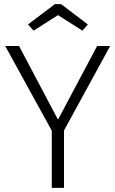

<svg xmlns="http://www.w3.org/2000/svg" viewBox="-20 -907 557 927"><path d="M512 -685 289 -277V0H230V-276L5 -685H72L259 -331H261L449 -685ZM142 -759 115 -789 245 -887H275L404 -789L378 -759L260 -834Z"/></svg>

Font: Jldddboxgfspflltxgxzjzlszac
Style: Regular
Weight: 300
Designer: Carrois Corporate & Edenspiekermann
Foundry: Carrois Corporate GbR & Edenspiekermann AG
Version: Version 2.001